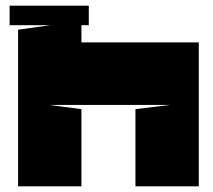

<svg xmlns="http://www.w3.org/2000/svg" viewBox="-20 -659 755 679"><path d="M14 -570H34H159L44 -554V0H268V-273L153 -288H582L459 -273V0H683V-509H268V-570H294V-639H14Z"/></svg>

Font: Banana Brick
Style: Regular
Weight: 400
Designer: artmaker
Foundry: artmaker
Version: Version 4.000 2011 initial release